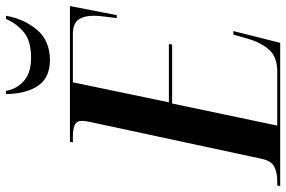

<svg xmlns="http://www.w3.org/2000/svg" viewBox="-210 -792 971 652"><g transform="rotate(-90 276.0 -465.5)"><path d="M-30 0 -27 -10H-12Q16 -10 36 -20Q56 -30 63 -62L188 -644Q192 -661 192 -673Q192 -692 177.5 -698Q163 -704 138 -704H119L121 -714H582L551 -555H541Q543 -571 546 -594.5Q549 -618 549 -633Q549 -667 535.5 -685.5Q522 -704 486 -704H323L255 -378H453L451 -367H251L176 -10H359Q408 -10 432.5 -36.5Q457 -63 470 -107L485 -159H497L457 0ZM398 -782Q339 -782 311.5 -822Q284 -862 283 -931H294Q300 -895 327.5 -870.5Q355 -846 406 -846Q463 -846 492.5 -870Q522 -894 538 -931H549Q538 -869 501 -825.5Q464 -782 398 -782Z"/></g></svg>

Font: Noto Serif Display Condensed SemiBold
Style: Italic
Weight: 600
Width: 3
Italic angle: -12°
Designer: Monotype Design Team
Foundry: Monotype Imaging Inc.
Version: Version 2.009